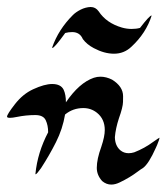

<svg xmlns="http://www.w3.org/2000/svg" viewBox="-49 -483 467 538"><path d="M262.7 34.2Q249 34.2 237.3 24.4Q222.2 7.8 222.2 -12.7Q222.2 -37.1 234.9 -71.8Q244.6 -100.6 244.6 -118.7Q244.6 -149.4 222.7 -167Q206.1 -180.2 184.6 -180.2Q155.3 -180.2 133.3 -162.1Q126.5 -121.6 107.9 -84.7Q89.4 -47.9 65.9 -11.7Q53.7 5.4 50.8 5.4Q50.3 5.4 50.3 3.9Q56.2 -55.7 85.9 -112.3Q85.9 -131.8 79.1 -146.2Q72.3 -160.6 49.8 -160.6Q23.9 -160.6 -2 -155.3Q-14.2 -152.8 -21 -152.8Q-29.3 -152.8 -29.3 -156.2Q-29.3 -162.6 -7.1 -191.2Q15.1 -219.7 43.9 -232.9Q75.7 -247.6 97.2 -247.6Q121.6 -247.6 129.4 -231.4Q135.7 -217.8 135.7 -196.3Q172.9 -251 213.9 -265.1Q223.1 -268.1 232.4 -268.1Q248.5 -268.1 265.1 -259.8Q295.9 -240.7 295.9 -213.4Q295.9 -212.4 295.7 -197.5Q295.4 -182.6 284.2 -151.4Q274.9 -123 272.9 -98.6Q273.4 -74.7 288.1 -62Q297.9 -53.7 311.5 -53.7Q318.8 -53.7 327.1 -56.2Q356 -67.4 380.9 -85.9Q397 -97.2 397.9 -97.2Q397.9 -92.8 391.6 -77.6Q389.2 -72.8 387.7 -68.8Q367.7 -23.9 351.6 -12.2Q345.7 -8.8 337.9 -2.9Q314.9 14.6 286.1 28.3Q273.9 34.2 262.7 34.2ZM270.5 -332.5Q243.2 -332.5 213.9 -348.1Q194.3 -358.4 183.1 -373.5Q174.8 -393.1 153.3 -393.1Q143.1 -393.1 133.8 -390.6Q103.5 -348.6 97.7 -348.6Q97.2 -348.6 97.2 -350.1Q114.7 -400.4 155.3 -440.9Q163.6 -449.2 177.2 -456.1Q190.9 -462.9 205.1 -463.4Q218.8 -463.4 227.5 -451.2Q249 -418.5 292.5 -405.8Q306.2 -401.9 319.8 -401.9Q333 -401.9 343.3 -404.8Q370.1 -439.5 375.5 -439.5H376Q360.4 -390.1 319.3 -352.1Q298.8 -332.5 270.5 -332.5Z"/></svg>

Font: Terrible Cursive
Style: Regular
Weight: 400
Designer: GGBotNet
Foundry: GGBotNet
Version: 1.00